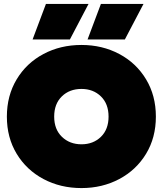

<svg xmlns="http://www.w3.org/2000/svg" viewBox="-20 -943 829 978"><path d="M214 -923H431L336 -742H146ZM494 -923H711L616 -742H426ZM15 -349Q15 -456 65 -539Q115 -622 201.5 -668Q288 -714 395 -714Q501 -714 587.5 -668Q674 -622 724 -539Q774 -456 774 -349Q774 -242 724 -159.5Q674 -77 587.5 -31Q501 15 395 15Q288 15 201.5 -31Q115 -77 65 -159.5Q15 -242 15 -349ZM533 -349Q533 -414 494 -452Q455 -490 395 -490Q334 -490 295 -452Q256 -414 256 -349Q256 -284 295.5 -246Q335 -208 395 -208Q455 -208 494 -246Q533 -284 533 -349Z"/></svg>

Font: Prompt Black
Style: Regular
Weight: 900
Designer: Katatrad Team
Foundry: CadsonDemak
Version: Version 1.000